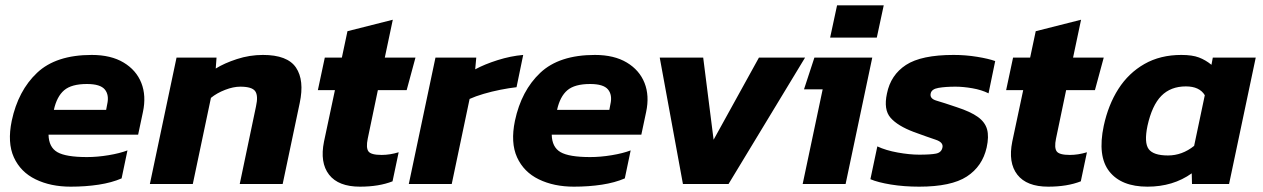

<svg xmlns="http://www.w3.org/2000/svg" viewBox="-20 -690 4737 720"><path d="M245 10Q170 10 113.5 -17.5Q57 -45 32 -100Q7 -155 24 -237Q48 -350 119 -417Q190 -484 324 -484Q396 -484 443.5 -455.5Q491 -427 510 -379Q529 -331 516 -270L498 -185H162Q163 -138 195 -119.5Q227 -101 306 -101Q345 -101 387 -108Q429 -115 458 -126L436 -21Q399 -5 350 2.5Q301 10 245 10ZM182 -278H378L382 -299Q390 -334 373 -354.5Q356 -375 306 -375Q248 -375 220.5 -351.5Q193 -328 182 -278Z M542 0 642 -474H792L789 -433Q821 -453 868.5 -468.5Q916 -484 966 -484Q1058 -484 1090 -436.5Q1122 -389 1104 -304L1040 0H879L940 -291Q949 -331 937 -348Q925 -365 881 -365Q855 -365 824 -353Q793 -341 771 -323L703 0Z M1330 10Q1249 10 1214 -35Q1179 -80 1195 -159L1236 -352H1172L1198 -474H1262L1283 -573L1453 -616L1423 -474H1538L1505 -352H1397L1359 -170Q1352 -136 1361.5 -122.5Q1371 -109 1411 -109Q1442 -109 1475 -119L1452 -10Q1401 10 1330 10Z M1513 0 1613 -474H1766L1762 -430Q1797 -449 1846 -464.5Q1895 -480 1942 -484L1917 -363Q1890 -360 1857 -353.5Q1824 -347 1793.5 -338Q1763 -329 1741 -319L1674 0Z M2132 10Q2057 10 2000.5 -17.5Q1944 -45 1919 -100Q1894 -155 1911 -237Q1935 -350 2006 -417Q2077 -484 2211 -484Q2283 -484 2330.5 -455.5Q2378 -427 2397 -379Q2416 -331 2403 -270L2385 -185H2049Q2050 -138 2082 -119.5Q2114 -101 2193 -101Q2232 -101 2274 -108Q2316 -115 2345 -126L2323 -21Q2286 -5 2237 2.5Q2188 10 2132 10ZM2069 -278H2265L2269 -299Q2277 -334 2260 -354.5Q2243 -375 2193 -375Q2135 -375 2107.5 -351.5Q2080 -328 2069 -278Z M2541 0 2454 -474H2617L2656 -166L2826 -474H2999L2712 0Z M3093 -549 3119 -670H3294L3268 -549ZM2990 0 3065 -355H2995L3034 -474H3251L3151 0Z M3427 10Q3370 10 3321 2Q3272 -6 3244 -18L3270 -141Q3302 -126 3346.5 -118Q3391 -110 3427 -110Q3470 -110 3490 -114Q3510 -118 3514 -136Q3519 -156 3489 -166Q3459 -176 3407 -195Q3346 -218 3319.5 -248.5Q3293 -279 3306 -339Q3320 -409 3377.5 -446.5Q3435 -484 3556 -484Q3601 -484 3644 -477Q3687 -470 3712 -461L3687 -340Q3661 -353 3626.5 -359Q3592 -365 3563 -365Q3526 -365 3499.5 -360.5Q3473 -356 3470 -339Q3466 -320 3492 -312.5Q3518 -305 3568 -288Q3620 -271 3647 -251.5Q3674 -232 3681.5 -205Q3689 -178 3680 -137Q3664 -66 3605.5 -28Q3547 10 3427 10Z M3911 10Q3830 10 3795 -35Q3760 -80 3776 -159L3817 -352H3753L3779 -474H3843L3864 -573L4034 -616L4004 -474H4119L4086 -352H3978L3940 -170Q3933 -136 3942.5 -122.5Q3952 -109 3992 -109Q4023 -109 4056 -119L4033 -10Q3982 10 3911 10Z M4283 10Q4185 10 4140 -47Q4095 -104 4119 -218Q4136 -297 4174 -356.5Q4212 -416 4271.5 -450Q4331 -484 4410 -484Q4451 -484 4476 -474.5Q4501 -465 4523 -447L4528 -474H4689L4589 0H4450L4449 -40Q4379 10 4283 10ZM4360 -107Q4413 -107 4458 -143L4498 -333Q4478 -366 4427 -366Q4370 -366 4335 -330.5Q4300 -295 4283 -218Q4270 -155 4287.5 -131Q4305 -107 4360 -107Z"/></svg>

Font: Kanit SemiBold
Style: Italic
Weight: 600
Italic angle: -12°
Designer: Katatrad Team
Foundry: CadsonDemak
Version: Version 2.000; ttfautohint (v1.8.3)